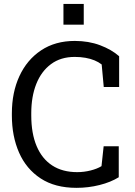

<svg xmlns="http://www.w3.org/2000/svg" viewBox="-20 -925 670 956"><path d="M360.8 10.3Q253.9 10.3 182.4 -36.6Q110.8 -83.5 75 -165Q39.1 -246.6 39.1 -350.1V-360.4Q39.1 -464.8 76.7 -546.1Q114.3 -627.4 184.6 -674.3Q254.9 -721.2 352.5 -721.2Q421.4 -721.2 478.5 -699.7Q535.6 -678.2 573.2 -645V-491.7H496.6L486.3 -604Q470.7 -616.2 450.4 -624.5Q430.2 -632.8 405.5 -637.2Q380.9 -641.6 352.1 -641.6Q282.2 -641.6 233.9 -605.7Q185.5 -569.8 160.6 -506.8Q135.7 -443.8 135.7 -361.3V-350.1Q135.7 -260.7 162.4 -197.5Q189 -134.3 240 -101.1Q291 -67.9 364.3 -67.9Q398.4 -67.9 431.2 -76.2Q463.9 -84.5 485.4 -97.7L496.1 -196.8H571.3V-42.5Q531.2 -17.6 475.6 -3.7Q419.9 10.3 360.8 10.3ZM295.9 -802.2V-905.3H397V-802.2Z"/></svg>

Font: Roboto Slab LO
Style: Regular
Weight: 400
Designer: Google
Version: Version 2.000